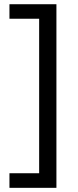

<svg xmlns="http://www.w3.org/2000/svg" viewBox="-20 -734 369 912"><path d="M24.9 88.9H166V-645H24.9V-713.9H248V158.2H24.9Z"/></svg>

Font: f01206874
Style: Regular
Weight: 400
Foundry: Ascender Corporation
Version: Version 1.10